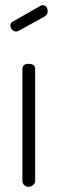

<svg xmlns="http://www.w3.org/2000/svg" viewBox="-20 -717 221 737"><path d="M152 -654 52 -599Q47 -596 42 -596Q33 -596 26.5 -603Q20 -610 20 -619Q20 -630 29 -634L136 -695Q140 -697 144 -697Q153 -697 158 -690Q163 -683 163 -674Q163 -661 152 -654ZM90 -472Q115 -472 115 -452V-22Q115 -14 107.5 -7Q100 0 90 0Q80 0 73 -6.5Q66 -13 66 -22V-452Q66 -472 90 -472Z"/></svg>

Font: Dosis
Style: Light
Weight: 300
Designer: Edgar Tolentino, Pablo Impallari, Igino Marini
Foundry: Edgar Tolentino, Pablo Impallari, Igino Marini
Version: Version 1.007